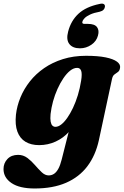

<svg xmlns="http://www.w3.org/2000/svg" viewBox="-70 -791 687 1065"><path d="M478.5 -13.5Q460 71 414.8 131Q369.5 191 296.5 222.8Q223.5 254.5 122 254.5Q38.5 254.5 -6 224.5Q-50.5 194.5 -50.5 146.5Q-50.5 114 -28.8 91Q-7 68 30.5 68Q59 68 81.8 85Q104.5 102 124 124.8Q143.5 147.5 161.8 164.8Q180 182 200 182Q216 182 229.2 173.5Q242.5 165 253.2 145.8Q264 126.5 272 94.5L337 -162L361 -147.5Q346.5 -98 314.2 -61.8Q282 -25.5 238.8 -5.8Q195.5 14 147 14Q102.5 14 71.5 -4.5Q40.5 -23 26.5 -60.8Q12.5 -98.5 18.5 -155Q24 -203.5 43.5 -250.8Q63 -298 96 -339.8Q129 -381.5 175 -413.2Q221 -445 279.2 -463.2Q337.5 -481.5 407 -481.5Q473 -481.5 515.8 -472.8Q558.5 -464 578.8 -449Q599 -434 596 -415.5Q594 -399 584.5 -392Q575 -385 565.2 -378.2Q555.5 -371.5 551.5 -354ZM210.5 -158.5Q208 -132 211 -116.2Q214 -100.5 221 -94Q228 -87.5 237.5 -87.5Q253 -87.5 269.8 -100.5Q286.5 -113.5 303 -137Q319.5 -160.5 334.8 -192.5Q350 -224.5 361.8 -263Q373.5 -301.5 380 -343.5Q386 -380.5 380.5 -397.5Q375 -414.5 358 -414.5Q338.5 -414.5 319 -399Q299.5 -383.5 281.8 -357.2Q264 -331 249 -297.8Q234 -264.5 224.2 -228.8Q214.5 -193 210.5 -158.5ZM417.5 -658.5Q455 -658.5 468.2 -640.5Q481.5 -622.5 473.5 -594Q465.5 -562.5 436.8 -542.8Q408 -523 373.5 -523Q333 -523 314.5 -547Q296 -571 308 -616Q323.5 -676 365.2 -714.8Q407 -753.5 482 -769Q498 -773 505.5 -768.5Q513 -764 512 -754Q511.5 -745 504.5 -737.2Q497.5 -729.5 483 -726Q450.5 -720 430.2 -710.5Q410 -701 399.8 -690.8Q389.5 -680.5 387 -670.5Q383.5 -658.5 398.5 -658.5Z"/></svg>

Font: Fraunces ExtraBold
Style: Italic
Weight: 800
Italic angle: -16°
Version: Version 1.000;[b76b70a41]